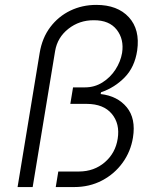

<svg xmlns="http://www.w3.org/2000/svg" viewBox="-20 -757 631 777"><path d="M51.1 0 140.6 -543Q150.6 -603.7 183.4 -647.2Q216.3 -690.7 264.6 -714Q312.9 -737.2 369.7 -737.2Q455.6 -737.2 501.4 -687.3Q547.2 -637.4 535.2 -552.9Q525.2 -485.4 484.6 -443.9Q443.9 -402.3 388.8 -383.5L387.4 -376.4Q455.3 -368.6 492.9 -323Q530.5 -277.3 518.1 -200.3Q508.9 -143.5 476 -98.2Q443.2 -52.9 392.8 -26.5Q342.3 0 279.8 0H205.6L215.9 -62.9H299.7Q361.2 -63.2 404.3 -100.5Q447.4 -137.8 456.3 -195.7Q465.9 -256 432.5 -296.2Q399.1 -336.3 331.3 -336.6H264.6L275.6 -403.4H323.9Q362.9 -403.4 394.7 -423.5Q426.5 -443.5 447.3 -475.5Q468 -507.5 474.1 -543Q482.6 -598 452.4 -636.7Q422.2 -675.4 359.7 -675.1Q301.1 -675.4 256.7 -640.4Q212.4 -605.5 203.1 -550.8L112.2 0Z"/></svg>

Font: Inter UI Light
Style: Italic
Weight: 300
Italic angle: 9.39999°
Designer: Rasmus Andersson
Foundry: rsms
Version: 3.2;8d6f07862